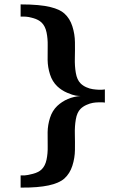

<svg xmlns="http://www.w3.org/2000/svg" viewBox="-20 -726 535 868"><path d="M454.1 -262.2Q451.2 -262.7 446.3 -263.2Q441.4 -263.7 427 -263.4Q412.6 -263.2 399.7 -261Q386.7 -258.8 370.8 -251.7Q355 -244.6 344.2 -233.9Q328.1 -217.8 322.8 -186.5Q317.4 -155.3 318.4 -119.9Q319.3 -84.5 318.8 -48.1Q318.4 -11.7 307.1 23.4Q295.9 58.6 271 81.1Q224.1 123 78.6 122.1Q74.7 122.1 73.2 122.1V66.9Q80.6 67.4 92 66.9Q103.5 66.4 128.9 59.8Q154.3 53.2 168 40Q184.6 23.9 190.4 -4.2Q196.3 -32.2 195.6 -64Q194.8 -95.7 195.3 -128.4Q195.8 -161.1 206.1 -193.4Q216.3 -225.6 238.8 -247.1Q281.7 -287.1 344.2 -292Q335 -292 322 -293.9Q309.1 -295.9 283.7 -306.6Q258.3 -317.4 238.8 -335.9Q216.3 -357.4 206.1 -389.6Q195.8 -421.9 195.3 -454.8Q194.8 -487.8 195.6 -519.5Q196.3 -551.3 190.4 -579.6Q184.6 -607.9 168 -624Q154.3 -637.2 130.6 -644Q106.9 -650.9 89.8 -650.9H73.2V-706.1Q161.6 -706.1 209 -693.8Q250.5 -683.6 271 -665Q295.9 -642.6 307.1 -607.2Q318.4 -571.8 318.8 -535.2Q319.3 -498.5 318.4 -462.9Q317.4 -427.2 322.8 -396.2Q328.1 -365.2 344.2 -349.1Q355 -338.4 370.4 -331.5Q385.7 -324.7 399.9 -322.8Q414.1 -320.8 426.5 -320.3Q439 -319.8 446.3 -320.8L454.1 -321.8Z"/></svg>

Font: Veleka
Style: Bold
Weight: 700
Designer: Stefan Peev, Context Ltd, 2016; SIL International, 1997-2014.
Foundry: Stefan Peev, Context Ltd, 2016
Version: Version 1.000